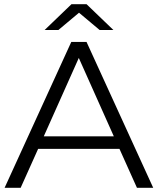

<svg xmlns="http://www.w3.org/2000/svg" viewBox="-20 -901 757 921"><path d="M79 0 163 -187H553L637 0H715L395 -700H322L2 0ZM358 -623 526 -247H190ZM194 -757H260L359 -840L458 -757H524L395 -881H323Z"/></svg>

Font: Malon Grotesk
Style: Regular
Weight: 400
Designer: Julieta Ulanovsky
Foundry: Julieta Ulanovsky
Version: Version 7.200